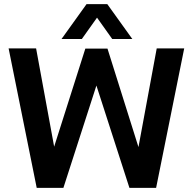

<svg xmlns="http://www.w3.org/2000/svg" viewBox="-20 -916 940 936"><path d="M22 -680H156L244 -201L396 -679H504L655 -199L744 -680H878L741 0H611L450 -499L289 0H159ZM402 -896H503L625 -726H527L453 -830L379 -726H280Z"/></svg>

Font: Teachers SemiBold
Style: Regular
Weight: 600
Designer: Alfredo Marco Pradil & Chank Diesel
Version: Version 0.009